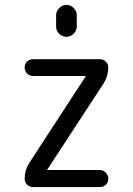

<svg xmlns="http://www.w3.org/2000/svg" viewBox="-20 -760 540 780"><path d="M208 -698.2Q208 -714.8 220.7 -727.5Q233.4 -740.2 250 -740.2Q266.6 -740.2 279.3 -727.5Q292 -714.8 292 -698.2V-652.3Q292 -635.7 279.3 -623Q266.6 -610.4 250 -610.4Q233.4 -610.4 220.7 -622.6Q208 -634.8 208 -652.3ZM98.6 -97.7 327.1 -448.2 328.1 -449.2V-450.2Q328.1 -451.2 327.1 -451.2H114.3Q100.6 -451.2 90.3 -461.4Q80.1 -471.7 80.1 -485.8Q80.1 -500 89.8 -509.8Q99.6 -519.5 114.3 -519.5H385.7Q399.4 -519.5 409.7 -509.8Q419.9 -500 419.9 -486.3Q419.9 -452.1 401.4 -421.9L172.9 -72.3L171.9 -71.3V-70.3Q171.9 -69.3 172.9 -69.3H385.7Q399.4 -69.3 409.7 -58.6Q419.9 -47.9 419.9 -33.7Q419.9 -19.5 410.2 -9.8Q400.4 0 385.7 0H114.3Q100.6 0 90.3 -9.8Q80.1 -19.5 80.1 -34.2Q80.1 -67.4 98.6 -97.7Z"/></svg>

Font: Rounded-X Mgen+ 1m regular
Style: Regular
Weight: 400
Designer: [Source Han Sans]
Ryoko NISHIZUKA  (kana & ideographs); Paul D. Hunt (Latin, Greek & Cyrillic); Wenlong ZHANG  (bopomofo
Version: Version 1.059.20150602